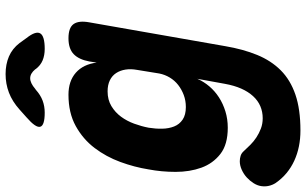

<svg xmlns="http://www.w3.org/2000/svg" viewBox="-271 -601 1095 687"><g transform="rotate(-90 276.5 -257.5)"><path d="M338 -99Q328 -76 311 -56Q294 -36 271.5 -21.5Q249 -7 221.5 1.5Q194 10 163 10Q103 10 69 -16.5Q35 -43 20 -84.5Q5 -126 5 -176.5Q5 -227 14 -274Q22 -324 40.5 -374.5Q59 -425 90.5 -466.5Q122 -508 169 -534Q216 -560 281 -560Q330 -560 360 -533.5Q390 -507 396 -459L400 -485Q407 -523 426.5 -541.5Q446 -560 483 -560Q521 -560 534 -541.5Q547 -523 540 -485L455 0Q444 65 423.5 115Q403 165 368.5 199.5Q334 234 281.5 252Q229 270 153 270Q123 270 96 264.5Q69 259 45 248Q21 237 1 220.5Q-19 204 -35 181Q-42 170 -45 157Q-48 144 -46 130Q-44 116 -35.5 102.5Q-27 89 -15 78Q-3 67 12.5 60Q28 53 43 53Q53 53 62.5 56Q72 59 79 67Q90 79 102 91Q114 103 128.5 112.5Q143 122 160 128.5Q177 135 197 135Q220 135 240 126.5Q260 118 276 100.5Q292 83 303 58Q314 33 320 0ZM237 -140Q260 -140 280 -147.5Q300 -155 316 -167.5Q332 -180 342.5 -197.5Q353 -215 357 -235L370 -315Q374 -337 371 -356Q368 -375 358.5 -389.5Q349 -404 332.5 -412Q316 -420 293 -420Q263 -420 240.5 -406.5Q218 -393 202.5 -372Q187 -351 177.5 -325Q168 -299 163 -273Q159 -248 159.5 -224.5Q160 -201 167.5 -182Q175 -163 192 -151.5Q209 -140 237 -140ZM217 -645Q171 -645 166.5 -661Q162 -677 200 -710L228 -735Q257 -761 288.5 -773Q320 -785 355 -785Q390 -785 418 -773Q446 -761 466 -735L484 -710Q510 -677 500.5 -661Q491 -645 445 -645Q422 -645 404 -652.5Q386 -660 373 -677L372 -679Q357 -697 340 -697Q323 -697 302 -679L299 -677Q280 -660 260 -652.5Q240 -645 217 -645Z"/></g></svg>

Font: Maple Mono NL ExtraBold
Style: Italic
Weight: 800
Italic angle: -10°
Monospace: yes
Designer: subframe7536
Version: Version 7.000